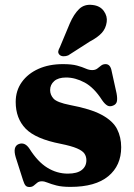

<svg xmlns="http://www.w3.org/2000/svg" viewBox="-20 -755 552 789"><path d="M251.5 -436.5Q219.5 -436.5 202.8 -421.8Q186 -407 186 -385Q186 -365 200.2 -349.5Q214.5 -334 267.5 -323.5Q353 -307.5 398.5 -282.8Q444 -258 461 -224.8Q478 -191.5 478 -150Q478 -74.5 425 -30.8Q372 13 269.5 13Q234 13 212 7.2Q190 1.5 176.2 -4.2Q162.5 -10 152 -10Q140.5 -10 133.2 -4.2Q126 1.5 119 7.5Q112 13.5 101 13.5Q90 13.5 84.8 7.2Q79.5 1 74.5 -15L44.5 -109Q31.5 -153 57 -163Q82 -172.5 101 -144Q135 -90 174.5 -65.8Q214 -41.5 258.5 -41.5Q297 -41.5 316 -56.5Q335 -71.5 335 -96.5Q335 -112 327 -123.8Q319 -135.5 296.5 -145.2Q274 -155 229.5 -164Q126.5 -184 85.5 -226.2Q44.5 -268.5 44.5 -336Q44.5 -382.5 69.5 -417.5Q94.5 -452.5 138 -472Q181.5 -491.5 238.5 -491.5Q275 -491.5 296.8 -485.5Q318.5 -479.5 332.2 -473.2Q346 -467 359 -467Q371.5 -467 379.8 -473.2Q388 -479.5 395.5 -485.5Q403 -491.5 414 -491.5Q434 -491.5 439 -462L459 -371.5Q463 -349.5 460.2 -337.8Q457.5 -326 444.5 -321Q431 -315.5 420.8 -321.5Q410.5 -327.5 399.5 -343.5Q366.5 -395 328 -415.8Q289.5 -436.5 251.5 -436.5ZM267 -659Q283.5 -697 305.2 -718Q327 -739 361 -734.5Q391.5 -731 406.8 -709.5Q422 -688 418.5 -664.5Q415 -638 398 -619.5Q381 -601 348.5 -584L260.5 -527.5Q251 -523.5 241 -523.8Q231 -524 225 -529.5Q218 -536.5 219.5 -544.5Q221 -552.5 226 -561Z"/></svg>

Font: Fraunces 9pt S000
Style: Bold
Weight: 700
Version: Version 1.000; ttfautohint (v1.8.3)